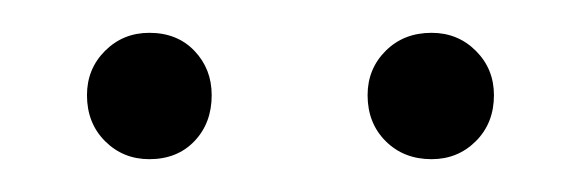

<svg xmlns="http://www.w3.org/2000/svg" viewBox="-20 -760 348 117"><path d="M109 -702Q109 -685 98.5 -674Q88 -663 71 -663Q55 -663 44 -674Q33 -685 33 -702Q33 -718 44 -729Q55 -740 71 -740Q88 -740 98.5 -729Q109 -718 109 -702ZM281 -702Q281 -685 270 -674Q259 -663 243 -663Q226 -663 215 -674Q204 -685 204 -702Q204 -718 215 -729Q226 -740 243 -740Q259 -740 270 -729Q281 -718 281 -702Z"/></svg>

Font: Fira Sans Condensed Light
Style: Regular
Weight: 300
Width: 3
Designer: bBox Type GmbH & Carrois Corporate GbR & Edenspiekermann AG
Foundry: bBox Type GmbH & Carrois Corporate GbR & Edenspiekermann AG
Version: Version 4.301